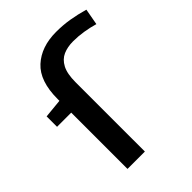

<svg xmlns="http://www.w3.org/2000/svg" viewBox="-213 -864 977 977"><g transform="rotate(-45 276.0 -375.0)"><path d="M252 -499V0H127V-405H25V-480L127 -490V-503Q127 -632 191.5 -691Q256 -750 363 -750Q412 -750 457.5 -742.5Q503 -735 552 -721L536 -633Q502 -643 464.5 -649Q427 -655 390 -655Q350 -655 319 -641.5Q288 -628 270 -594Q252 -560 252 -499Z"/></g></svg>

Font: Georama Extended Medium
Style: Regular
Weight: 500
Width: 7
Designer: Jean-Baptiste Levee
Foundry: Production Type
Version: Version 1.000